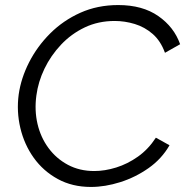

<svg xmlns="http://www.w3.org/2000/svg" viewBox="-20 -734 750 760"><path d="M340 6Q266 6 208.5 -25.5Q151 -57 113.5 -109.5Q76 -162 60.5 -227.5Q45 -293 54 -360Q63 -424 95 -487Q127 -550 178.5 -601.5Q230 -653 298 -683.5Q366 -714 448 -714Q544 -714 606.5 -670.5Q669 -627 693 -559L633 -525Q616 -572 584.5 -599.5Q553 -627 513.5 -639Q474 -651 434 -651Q369 -651 315.5 -625.5Q262 -600 221.5 -557Q181 -514 156 -462Q131 -410 124 -356Q116 -297 128.5 -243.5Q141 -190 172 -148Q203 -106 249 -81.5Q295 -57 353 -57Q395 -57 440 -71Q485 -85 526 -114Q567 -143 597 -189L651 -159Q620 -105 568 -68.5Q516 -32 456 -13Q396 6 340 6Z"/></svg>

Font: Raleway
Style: Italic
Weight: 400
Italic angle: -12°
Designer: Matt McInerney, Pablo Impallari, Rodrigo Fuenzalida
Foundry: Matt McInerney, Pablo Impallari, Rodrigo Fuenzalida
Version: Version 4.026